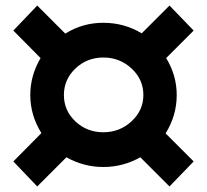

<svg xmlns="http://www.w3.org/2000/svg" viewBox="-20 -663 745 691"><path d="M28 -82 129 -184Q89 -248 89 -321Q89 -391 126 -454L28 -553L114 -643L215 -542Q277 -581 352 -581Q427 -581 490 -543L590 -643L677 -553L578 -454Q616 -392 616 -321Q616 -247 576 -183L677 -82L590 8L485 -97Q423 -62 352 -62Q281 -62 219 -97L114 8ZM496 -321Q496 -377 453.5 -416.5Q411 -456 352 -456Q293 -456 251.5 -416.5Q210 -377 210 -321Q210 -265 251.5 -226Q293 -187 352 -187Q411 -187 453.5 -226.5Q496 -266 496 -321Z"/></svg>

Font: Trueno
Style: SBd
Weight: 600
Designer: Julieta Ulanovsky
Foundry: Julieta Ulanovsky
Version: Version 3.001b